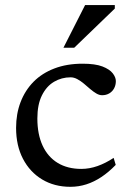

<svg xmlns="http://www.w3.org/2000/svg" viewBox="-20 -710 499 740"><path d="M298.5 -464.5Q347 -464.5 374.8 -453.8Q402.5 -443 414.5 -427.5Q426.5 -412 426.5 -397.5Q426.5 -382 419.8 -369.5Q413 -357 401 -350Q389 -343 373.5 -343Q362.5 -343 350.8 -350Q339 -357 327.2 -367.2Q315.5 -377.5 303.2 -387.8Q291 -398 278 -405Q265 -412 252 -412Q217.5 -412 188.2 -394.8Q159 -377.5 141.5 -342.2Q124 -307 124 -253.5Q124 -192.5 144.2 -148.8Q164.5 -105 202.5 -82Q240.5 -59 293.5 -59Q324.5 -59 355.8 -70Q387 -81 418 -101.5L426 -74.5Q399 -46.5 370.8 -27.8Q342.5 -9 312.8 0.5Q283 10 251.5 10Q189.5 10 142.2 -18.5Q95 -47 68.5 -98Q42 -149 42 -217Q42 -271 59.2 -316.2Q76.5 -361.5 109.2 -394.8Q142 -428 189.8 -446.2Q237.5 -464.5 298.5 -464.5ZM224.5 -526 308 -690.5H422.5V-677L266 -526Z"/></svg>

Font: Newsreader
Style: Regular
Weight: 400
Designer: Hugues Gentile
Foundry: Production Type
Version: Version 1.003